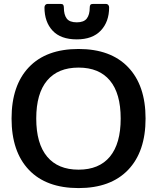

<svg xmlns="http://www.w3.org/2000/svg" viewBox="-20 -945 802 980"><path d="M207 -907Q207 -915 211.5 -920Q216 -925 223 -925H289Q299 -925 302.5 -920.5Q306 -916 306 -906Q306 -870 320.5 -850.5Q335 -831 372 -831Q408 -831 423 -850.5Q438 -870 438 -906Q438 -916 441.5 -920.5Q445 -925 455 -925H521Q528 -925 532.5 -920Q537 -915 537 -907Q537 -834 494.5 -789Q452 -744 372 -744Q290 -744 248.5 -788.5Q207 -833 207 -907ZM39 -340Q39 -509 127.5 -602Q216 -695 381 -695Q545 -695 634 -602Q723 -509 723 -340Q723 -171 634 -78Q545 15 381 15Q216 15 127.5 -78Q39 -171 39 -340ZM596 -340Q596 -468 541 -534Q486 -600 381 -600Q276 -600 220.5 -534Q165 -468 165 -340Q165 -212 220.5 -145.5Q276 -79 381 -79Q486 -79 541 -145.5Q596 -212 596 -340Z"/></svg>

Font: Mitr
Style: Regular
Weight: 400
Designer: Thanarat Vachiruckul
Foundry: Cadson Demak
Version: Version 1.003